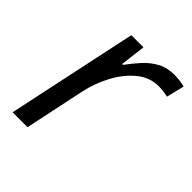

<svg xmlns="http://www.w3.org/2000/svg" viewBox="-159 -644 742 742"><g transform="rotate(45 212.5 -272.5)"><path d="M28.3 0 142.1 -535.2H208.5L195.8 -431.6H200.7Q221.2 -459.5 244.6 -485.6Q268.1 -511.7 298.1 -528.3Q328.1 -544.9 367.2 -544.9Q381.8 -544.9 397 -543.2Q412.1 -541.5 425.3 -537.6L407.7 -464.8Q381.3 -470.7 356.4 -470.7Q307.1 -470.7 267.3 -437.5Q227.5 -404.3 200.7 -353.3Q173.8 -302.2 162.1 -247.6L109.9 0Z"/></g></svg>

Font: Open Sans
Style: Italic
Weight: 400
Italic angle: -12°
Designer: Monotype Design Team
Foundry: Monotype Imaging Inc.
Version: Version 3.000; ttfautohint (v1.8.4)